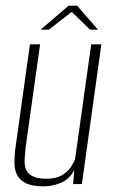

<svg xmlns="http://www.w3.org/2000/svg" viewBox="-20 -652 405 680"><path d="M135 8Q93 8 71 -3.5Q49 -15 40 -33.5Q31 -52 31 -75Q31 -98 34 -123L86 -495H122L71 -132Q69 -111 67.5 -91Q66 -71 71 -55Q76 -39 93.5 -29Q111 -19 145 -19Q178 -19 198.5 -31Q219 -43 230 -59Q241 -75 246 -89L303 -495H339L270 0H239L243 -50Q227 -18 196.5 -5Q166 8 135 8ZM124 -547 223 -632H253L327 -547H299L234 -610L153 -547Z"/></svg>

Font: Alumni Sans Thin ExtraLight
Style: Italic
Weight: 250
Italic angle: -8°
Version: Version 1.016